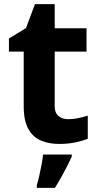

<svg xmlns="http://www.w3.org/2000/svg" viewBox="-20 -748 474 923"><path d="M308 -175Q333 -175 356 -180Q379 -185 402 -192V-81Q378 -71 342.5 -63.5Q307 -56 265 -56Q216 -56 177.5 -72Q139 -88 116.5 -127.5Q94 -167 94 -237V-500H23V-563L105 -613L148 -728H243V-612H396V-500H243V-237Q243 -206 261 -190.5Q279 -175 308 -175ZM325 5Q315 27 302.5 51.5Q290 76 275.5 102Q261 128 244 155H157V142Q163 122 169 96Q175 70 180 43Q185 16 187 -5H325Z"/></svg>

Font: Noto Sans Malayalam UI
Style: Regular
Weight: 400
Designer: Jelle Bosma - Monotype Design Team
Foundry: Monotype Imaging Inc.
Version: Version 2.104